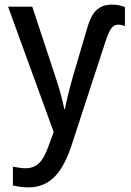

<svg xmlns="http://www.w3.org/2000/svg" viewBox="-20 -568 570 833"><path d="M103 245C204 245 255 171 292 58L437 -386C457 -447 470 -461 494 -461C504 -461 515 -458 522 -455V-537C510 -543 489 -548 466 -548C407 -548 377 -514 358 -445L294 -228C283 -189 269 -135 262 -95H259C250 -137 238 -184 223 -227L120 -539H15L213 5L190 67C166 134 140 162 89 162C72 162 52 158 36 155V237C57 241 79 245 103 245Z"/></svg>

Font: Noto Sans Mono Condensed Medium
Style: Regular
Weight: 500
Width: 3
Designer: Monotype Design Team
Foundry: Monotype Imaging Inc.
Version: Version 2.014